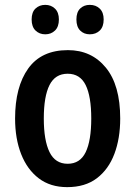

<svg xmlns="http://www.w3.org/2000/svg" viewBox="-20 -759 556 789"><path d="M474 -272Q474 -190 450 -126.5Q426 -63 378 -26.5Q330 10 256 10Q187 10 139.5 -26Q92 -62 67 -125.5Q42 -189 42 -272Q42 -402 96 -477.5Q150 -553 259 -553Q356 -553 415 -481Q474 -409 474 -272ZM160 -272Q160 -182 183.5 -134Q207 -86 258 -86Q309 -86 332 -133.5Q355 -181 355 -272Q355 -363 332 -409.5Q309 -456 258 -456Q207 -456 183.5 -409.5Q160 -363 160 -272ZM110 -679Q110 -709 126 -724Q142 -739 166 -739Q190 -739 206 -723.5Q222 -708 222 -679Q222 -649 206 -633.5Q190 -618 166 -618Q142 -618 126 -633.5Q110 -649 110 -679ZM294 -679Q294 -709 309.5 -724Q325 -739 349 -739Q374 -739 390 -723.5Q406 -708 406 -679Q406 -649 390 -633.5Q374 -618 349 -618Q325 -618 309.5 -633.5Q294 -649 294 -679Z"/></svg>

Font: Noto Sans Hebrew Condensed SemiBold
Style: Regular
Weight: 600
Width: 3
Designer: Monotype Design Team
Foundry: Monotype Imaging Inc.
Version: Version 2.004; ttfautohint (v1.8.4.7-5d5b)